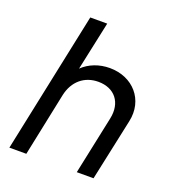

<svg xmlns="http://www.w3.org/2000/svg" viewBox="-137 -863 876 969"><g transform="rotate(20 301.0 -378.5)"><path d="M363 -551C306 -551 254 -531 217 -495L273 -757H182L23 0H114L185 -341C202 -420 258 -466 332 -466C420 -466 470 -403 451 -313L385 0H475L546 -332C573 -455 487 -551 363 -551Z"/></g></svg>

Font: Plus Jakarta Text
Style: Italic
Weight: 400
Italic angle: -12°
Designer: Gumpita Rahayu
Foundry: Tokotype Studio
Version: Version 1.000;hotconv 1.0.109;makeotfexe 2.5.65596